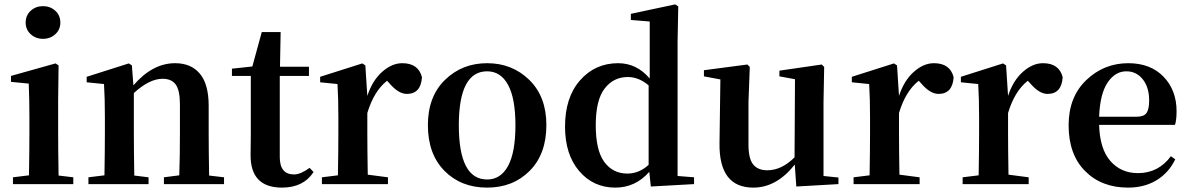

<svg xmlns="http://www.w3.org/2000/svg" viewBox="-20 -839 5422 875"><path d="M97 -736Q97 -769 120 -790Q143 -811 176 -811Q209 -811 232 -790Q255 -769 255 -736Q255 -704 232 -683Q209 -662 176 -662Q143 -662 120 -683Q97 -704 97 -736ZM247 -39 314 -31V0H39V-31L112 -40Q114 -154 114 -235V-306Q114 -383 111 -458L30 -466V-493L233 -550L247 -541L245 -385V-235Q245 -153 247 -39Z M933 -39 1001 -31V0H727V-31L797 -40Q800 -124 800 -235V-363Q800 -427 781 -453.5Q762 -480 721 -480Q661 -480 590 -415V-235Q590 -153 592 -39L657 -31V0H383V-31L456 -40Q458 -154 458 -235V-307Q458 -392 454 -456L375 -464V-489L567 -550L581 -541L588 -450Q675 -551 778 -551Q851 -551 891 -503Q931 -455 931 -357V-235Q931 -153 933 -39Z M1391 -74 1409 -55Q1363 16 1265 16Q1122 16 1122 -131Q1122 -146 1122.5 -178Q1123 -210 1123 -231V-493H1037V-526L1130 -536L1173 -693H1259L1256 -535H1388V-493H1255V-123Q1255 -44 1320 -44Q1350 -44 1391 -74Z M1645 -541 1654 -402Q1677 -472 1721.5 -511.5Q1766 -551 1813 -551Q1887 -551 1903 -487Q1898 -411 1834 -411Q1796 -411 1755 -459L1744 -471Q1684 -424 1654 -324V-235Q1654 -157 1656 -43L1748 -31V0H1447V-31L1520 -40Q1522 -154 1522 -235V-307Q1522 -392 1518 -456L1439 -464V-489L1631 -550Z M2200 16Q2081 16 2005.5 -60.5Q1930 -137 1930 -269Q1930 -399 2008 -475Q2086 -551 2200 -551Q2314 -551 2392 -475Q2470 -399 2470 -269Q2470 -137 2394 -60.5Q2318 16 2200 16ZM2200 -21Q2262 -21 2295.5 -83Q2329 -145 2329 -268Q2329 -390 2295.5 -452Q2262 -514 2200 -514Q2071 -514 2071 -268Q2071 -21 2200 -21Z M2936 -88V-450Q2891 -488 2841 -488Q2776 -488 2735.5 -435.5Q2695 -383 2695 -268Q2695 -154 2734 -101Q2773 -48 2839 -48Q2893 -48 2936 -88ZM3068 -37 3143 -31V0L2946 11L2939 -56Q2876 16 2784 16Q2684 16 2619.5 -59.5Q2555 -135 2555 -262Q2555 -395 2623.5 -473Q2692 -551 2797 -551Q2882 -551 2941 -481V-741L2855 -748V-776L3057 -819L3071 -810L3068 -652Z M3733 -37 3801 -30V0L3609 11L3602 -89Q3519 16 3413 16Q3256 16 3259 -187L3263 -477L3188 -491V-519L3386 -545L3397 -534L3391 -374V-180Q3391 -116 3412.5 -89.5Q3434 -63 3477 -63Q3542 -63 3601 -122L3603 -478L3532 -491V-517L3725 -545L3736 -534L3733 -374Z M4068 -541 4077 -402Q4100 -472 4144.5 -511.5Q4189 -551 4236 -551Q4310 -551 4326 -487Q4321 -411 4257 -411Q4219 -411 4178 -459L4167 -471Q4107 -424 4077 -324V-235Q4077 -157 4079 -43L4171 -31V0H3870V-31L3943 -40Q3945 -154 3945 -235V-307Q3945 -392 3941 -456L3862 -464V-489L4054 -550Z M4565 -541 4574 -402Q4597 -472 4641.5 -511.5Q4686 -551 4733 -551Q4807 -551 4823 -487Q4818 -411 4754 -411Q4716 -411 4675 -459L4664 -471Q4604 -424 4574 -324V-235Q4574 -157 4576 -43L4668 -31V0H4367V-31L4440 -40Q4442 -154 4442 -235V-307Q4442 -392 4438 -456L4359 -464V-489L4551 -550Z M4989 -307H5160Q5193 -307 5205 -324Q5217 -341 5217 -381Q5217 -441 5188 -477.5Q5159 -514 5113 -514Q5062 -514 5027.5 -462.5Q4993 -411 4989 -307ZM5335 -270H4989Q4992 -160 5040.5 -105Q5089 -50 5166 -50Q5259 -50 5316 -127L5336 -113Q5306 -51 5250.5 -17.5Q5195 16 5121 16Q5000 16 4925 -59.5Q4850 -135 4850 -268Q4850 -397 4930.5 -474Q5011 -551 5122 -551Q5223 -551 5282.5 -489.5Q5342 -428 5342 -332Q5342 -294 5335 -270Z"/></svg>

Font: Swei Spring CJKtc
Style: Bold
Weight: 700
Version: Version 1.021